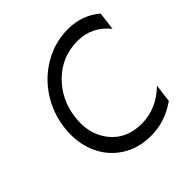

<svg xmlns="http://www.w3.org/2000/svg" viewBox="-197 -925 1100 1100"><g transform="rotate(-45 353.0 -375.0)"><path d="M416 10Q311 10 233.5 -41.5Q156 -93 120 -181Q84 -269 97 -375Q110 -481 167.5 -569Q225 -657 315.5 -708.5Q406 -760 510 -760Q624 -760 706 -690L692 -580Q618 -673 500 -673Q376 -673 287.5 -587.5Q199 -502 183 -375Q167 -248 235 -162.5Q303 -77 426 -77Q546 -77 642 -170L628 -60Q529 10 416 10Z"/></g></svg>

Font: Orkney
Style: Italic
Weight: 400
Italic angle: -7°
Designer: Samuel Oakes and Alfredo Marco Pradil
Foundry: Alfredo Marco Pradil
Version: 1.0; ttfautohint (v1.5)